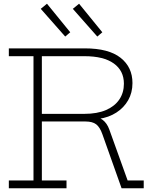

<svg xmlns="http://www.w3.org/2000/svg" viewBox="-20 -1012 830 1032"><path d="M405 -992 530 -838.5 503 -815.5 371.5 -964.5ZM232.5 -992 357.5 -838.5 330.5 -815.5 199 -964.5ZM465 -388Q508 -386 531.8 -367.8Q555.5 -349.5 567.5 -316L666 -42H752.5V0H633.5L530.5 -290Q517 -328.5 497 -343.8Q477 -359 439.5 -359H405ZM298 -710V-752H436Q564 -752 628 -701.5Q692 -651 692 -565.5Q692 -514 669 -473.5Q646 -433 605.2 -406.8Q564.5 -380.5 510.5 -373V-364L443.5 -359H198.5V-400H433Q502.5 -400 549.8 -420.5Q597 -441 621.5 -477.5Q646 -514 646 -562Q646 -632 591.5 -671Q537 -710 434 -710ZM27.5 -710V-752H337.5V-710H205V-42H337.5V0H27.5V-42H160V-710Z"/></svg>

Font: Hepta Slab Light
Style: Regular
Weight: 300
Designer: Michael LaGattuta
Foundry: Michael LaGattuta
Version: Version 1.102